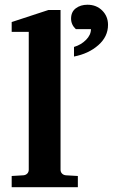

<svg xmlns="http://www.w3.org/2000/svg" viewBox="-20 -782 502 802"><path d="M305.2 0H28.8V-46.9L78.1 -49.8Q87.9 -50.8 94 -57.1Q100.1 -63.5 100.1 -73.2V-648.9H28.8V-689.9L182.1 -740.2H232.9V-73.2Q232.9 -63.5 239 -57.1Q245.1 -50.8 254.9 -49.8L305.2 -46.9ZM431.2 -678.2Q431.2 -628.9 390.6 -593.3Q350.1 -557.6 289.1 -545.9V-585.9Q318.8 -594.7 339.4 -615.5Q359.9 -636.2 359.9 -660.2H296.9Q276.9 -678.7 276.9 -704.1Q276.9 -732.4 296.6 -747.3Q316.4 -762.2 345.2 -762.2Q382.8 -762.2 407 -738Q431.2 -713.9 431.2 -678.2Z"/></svg>

Font: Veleka
Style: Bold
Weight: 700
Designer: Stefan Peev, Context Ltd, 2016; SIL International, 1997-2014.
Foundry: Stefan Peev, Context Ltd, 2016
Version: Version 1.000